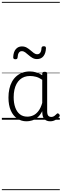

<svg xmlns="http://www.w3.org/2000/svg" viewBox="-20 -1287 663 2064"><path d="M265 17Q210 17 166 -12Q122 -41 96.5 -98Q71 -155 71 -238Q71 -288 80.5 -331Q90 -374 109 -408.5Q128 -443 156 -467.5Q184 -492 220.5 -505.5Q257 -519 301 -519Q335 -519 368 -509Q401 -499 434 -479V-495Q434 -506 440.5 -510.5Q447 -515 461 -515Q475 -515 481 -510.5Q487 -506 487 -496V-91Q487 -70 491.5 -56.5Q496 -43 506 -36.5Q516 -30 531 -30Q541 -30 550.5 -33.5Q560 -37 569.5 -44.5Q579 -52 590 -63Q595 -69 601.5 -68.5Q608 -68 614 -61Q621 -55 622 -48Q623 -41 619 -34Q608 -19 592 -7.5Q576 4 558 10.5Q540 17 522 17Q501 17 485.5 11.5Q470 6 458.5 -5.5Q447 -17 441.5 -33.5Q436 -50 435 -72Q435 -76 434.5 -81.5Q434 -87 434 -92Q411 -47 382 -23.5Q353 0 322.5 8.5Q292 17 265 17ZM127 -242Q127 -180 143.5 -133Q160 -86 192.5 -59.5Q225 -33 274 -33Q306 -33 336.5 -46.5Q367 -60 392.5 -92.5Q418 -125 434 -181V-429Q399 -453 367 -461.5Q335 -470 302 -470Q270 -470 243 -460.5Q216 -451 194.5 -432Q173 -413 158 -385.5Q143 -358 135 -322Q127 -286 127 -242ZM145 -650Q122 -650 122 -671Q124 -728 149.5 -758Q175 -788 215 -788Q245 -788 267.5 -775Q290 -762 308 -746Q326 -730 343.5 -717Q361 -704 381 -704Q401 -704 413 -721Q425 -738 426 -771Q429 -790 450 -790Q464 -790 469 -785Q474 -780 474 -768Q472 -715 447.5 -683.5Q423 -652 378 -652Q350 -652 328 -665Q306 -678 287.5 -694.5Q269 -711 251.5 -724Q234 -737 214 -737Q194 -737 182.5 -720Q171 -703 169 -669Q168 -659 162.5 -654.5Q157 -650 145 -650ZM0 747H623V757H0ZM0 -20H623V0H0ZM0 -505H623V-500H0ZM0 -1267H623V-1257H0Z"/></svg>

Font: Playwrite VN Guides
Style: Regular
Weight: 400
Designer: Veronika Burian, José Scaglione
Foundry: TypeTogether
Version: Version 1.003